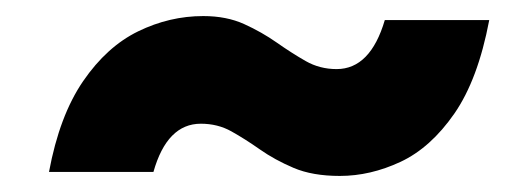

<svg xmlns="http://www.w3.org/2000/svg" viewBox="-20 -450 632 239"><path d="M589 -425Q575 -351 545.5 -308.5Q516 -266 478.5 -248.5Q441 -231 403 -231Q369 -231 345.5 -241Q322 -251 303.5 -264Q285 -277 268 -286.5Q251 -296 230 -296Q188 -296 171 -236H41Q54 -306 83.5 -349Q113 -392 152 -411Q191 -430 233 -430Q262 -430 284 -420Q306 -410 324.5 -397Q343 -384 360.5 -374Q378 -364 399 -364Q441 -364 459 -425Z"/></svg>

Font: Work Sans
Style: Bold Italic
Weight: 700
Italic angle: -13°
Designer: Wei Huang
Foundry: Wei Huang
Version: Version 2.010; ttfautohint (v1.8.3)